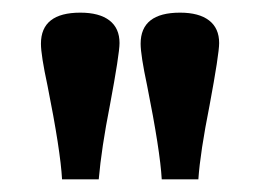

<svg xmlns="http://www.w3.org/2000/svg" viewBox="-20 -743 417 302"><path d="M77.6 -460.9Q75.2 -505.9 54.7 -608.4Q44.4 -656.2 44.4 -674.3Q44.4 -723.1 106.4 -723.1Q136.2 -723.1 152.1 -710.9Q168 -698.7 168 -675.3Q168 -658.2 152.8 -577.1Q139.6 -510.3 135.3 -460.9ZM234.4 -460.9Q231.9 -505.9 211.4 -608.4Q201.2 -656.2 201.2 -674.3Q201.2 -723.1 263.2 -723.1Q293 -723.1 308.8 -710.9Q324.7 -698.7 324.7 -675.3Q324.7 -658.2 309.6 -577.1Q294.9 -503.4 292 -460.9Z"/></svg>

Font: Elstob 18pt SemiBold
Style: Regular
Weight: 600
Designer: Peter S. Baker
Version: Version 1.015